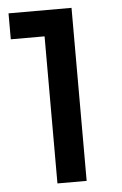

<svg xmlns="http://www.w3.org/2000/svg" viewBox="-51 -737 490 774"><g transform="rotate(-5 193.5 -350.0)"><path d="M13.2 -595.2V-700.2H268.1V0H149.9V-595.2Z"/></g></svg>

Font: Trueno
Style: Regular
Weight: 400
Designer: Julieta Ulanovsky
Foundry: Julieta Ulanovsky
Version: Version 3.001b | FøM Fix